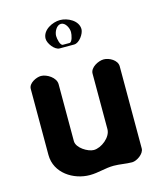

<svg xmlns="http://www.w3.org/2000/svg" viewBox="-114 -844 787 935"><g transform="rotate(-15 279.5 -376.5)"><path d="M117 -521C94 -521 53 -502 53 -473V-140C53 -48 141 7 223 7C267 7 303 -7 346 -7C377 -7 407 0 438 0C461 0 500 -26 500 -53V-467C500 -499 460 -520 433 -520C406 -520 363 -498 363 -467V-187C363 -146 311 -106 273 -106C244 -106 190 -138 190 -173V-460C190 -494 146 -521 117 -521ZM186 -690C186 -666 215 -627 240 -627H313C340 -627 367 -668 367 -690C367 -734 315 -760 277 -760C239 -760 186 -734 186 -690ZM239 -690C239 -710 254 -741 277 -741C299 -741 314 -710 314 -690C314 -675 307 -640 293 -640H260C246 -640 239 -675 239 -690Z"/></g></svg>

Font: Asimov Print
Style: Regular
Weight: 500
Designer: Google
Version: Version 2.000980: 2014